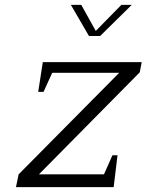

<svg xmlns="http://www.w3.org/2000/svg" viewBox="-20 -774 606 794"><path d="M410 -53 445 -132H466L450 0H46L57 -53L473 -473H196L160 -394H138L157 -517H566L558 -475L141 -53ZM525 -754 394 -625H348L273 -754H316L376 -646L482 -754Z"/></svg>

Font: Afta serif
Style: Italic
Weight: 400
Italic angle: -12°
Designer: parq.ink
Foundry: Oriol Esparraguera Font
Version: Version 1.000